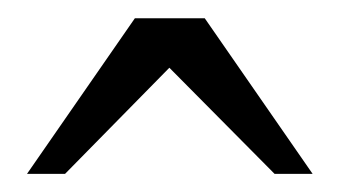

<svg xmlns="http://www.w3.org/2000/svg" viewBox="-20 -714 373 212"><path d="M51.8 -522C51.8 -522 167 -639.2 167 -639.2C167 -639.2 283.2 -522 283.2 -522C283.2 -522 325.2 -522 325.2 -522C325.2 -522 206.1 -693.8 206.1 -693.8C206.1 -693.8 128.9 -693.8 128.9 -693.8L9.8 -522Z"/></svg>

Font: MusGlyphs
Style: Regular
Weight: 400
Version: Version 2.1